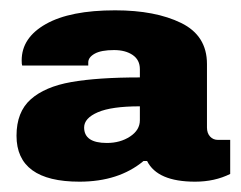

<svg xmlns="http://www.w3.org/2000/svg" viewBox="-20 -757 466 372"><path d="M12 -494Q12 -540 39.5 -564.5Q67 -589 118 -598Q169 -607 251 -607V-623Q251 -641 237 -650.5Q223 -660 201 -660Q176 -660 163.5 -653Q151 -646 151 -636V-630H23Q22 -632 22 -640Q22 -684 69 -710.5Q116 -737 203 -737Q281 -737 331 -712.5Q381 -688 381 -633V-510Q381 -499 387 -492.5Q393 -486 402 -486H426V-420Q396 -405 358 -405Q285 -405 265 -445H258Q210 -405 134 -405Q12 -405 12 -494ZM251 -524V-551Q196 -551 169.5 -539.5Q143 -528 143 -510Q143 -480 187 -480Q213 -480 232 -492.5Q251 -505 251 -524Z"/></svg>

Font: Archivo Black
Style: Regular
Weight: 400
Designer: Hector Gatti
Foundry: Omnibus-Type
Version: Version 1.101; ttfautohint (v1.8)